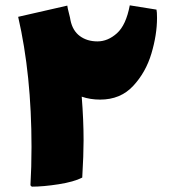

<svg xmlns="http://www.w3.org/2000/svg" viewBox="-20 -660 644 719"><path d="M568 -593Q568 -530 547 -459.5Q526 -389 478.5 -338Q431 -287 355 -287Q318 -287 286 -298Q293 -211 293 -134Q293 -80 288 5Q257 21 199.5 30Q142 39 99 39L94 34Q98 -33 98 -110Q98 -380 48 -597L232 -639Q233 -630 238 -611Q243 -592 244 -584Q252 -545 279 -525Q306 -505 345 -505Q384 -505 418 -535.5Q452 -566 466 -640L566 -624Q568 -616 568 -593Z"/></svg>

Font: Lalezar
Style: Bold
Weight: 700
Designer: Borna Izadpanah
Foundry: Borna Izadpanah
Version: Version 1.003;January 24, 2021;FontCreator 13.0.0.2683 64-bi